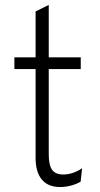

<svg xmlns="http://www.w3.org/2000/svg" viewBox="-20 -742 404 774"><path d="M222.5 12Q174 12 148.8 -18Q123.5 -48 123.5 -106V-463.5H38V-511H123.5V-696L176.5 -722V-511H305.5V-463.5H176.5V-119Q176.5 -76 190.2 -57.2Q204 -38.5 235.5 -38.5Q272.5 -38.5 311 -63.5L305 -9.5Q287.5 0.5 265.8 6.2Q244 12 222.5 12Z"/></svg>

Font: Overpass ExtraLight
Style: Regular
Weight: 250
Designer: Delve Withrington, Dave Bailey, Thomas Jockin
Foundry: Delve Fonts LLC
Version: Version 4.000